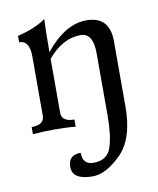

<svg xmlns="http://www.w3.org/2000/svg" viewBox="-85 -589 742 900"><g transform="rotate(-10 285.5 -139.0)"><path d="M284.2 243.2Q187 243.2 187 181.6Q187 124.5 247.1 124.5Q247.1 181.2 297.9 181.2Q364.7 181.2 383.1 124.8Q401.4 68.4 401.4 -22.9V-322.3Q401.4 -418.9 341.8 -418.9Q255.4 -418.9 184.6 -333.5V-77.1Q184.6 -34.2 245.1 -34.2V0Q204.1 -4.4 144.5 -4.4Q85 -4.4 41.5 0V-34.2Q102.1 -34.2 102.1 -77.1V-360.4Q102.1 -436 52.7 -436V-466.3Q133.8 -484.9 187.5 -522.5Q184.6 -463.4 184.6 -365.7Q278.8 -482.4 380.4 -482.4Q487.8 -482.4 491.2 -370.6V-52.7Q491.2 100.6 419.2 171.9Q347.2 243.2 284.2 243.2Z"/></g></svg>

Font: Almanac
Style: Regular
Weight: 400
Designer: Eden's Almanac
Version: Version 3.501;March 28, 2021;FontCreator 13.0.0.2683 64-bit